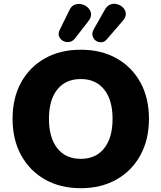

<svg xmlns="http://www.w3.org/2000/svg" viewBox="-20 -977 847 1008"><path d="M404 11Q297 11 216.5 -34.5Q136 -80 91 -162Q46 -244 46 -353Q46 -463 91 -544.5Q136 -626 216.5 -671Q297 -716 404 -716Q511 -716 591.5 -671Q672 -626 717 -544.5Q762 -463 762 -353Q762 -244 717 -162Q672 -80 591.5 -34.5Q511 11 404 11ZM404 -143Q483 -143 527 -198.5Q571 -254 571 -353Q571 -452 527 -507Q483 -562 404 -562Q325 -562 281 -507.5Q237 -453 237 -353Q237 -254 281 -198.5Q325 -143 404 -143ZM375 -777Q361 -759 343.5 -756.5Q326 -754 311.5 -762Q297 -770 290.5 -785Q284 -800 293 -819L345 -925Q355 -946 373 -952.5Q391 -959 409.5 -954.5Q428 -950 442 -936.5Q456 -923 458 -904.5Q460 -886 444 -866ZM542 -772Q529 -756 512.5 -755Q496 -754 483 -763.5Q470 -773 466 -789Q462 -805 472 -823L531 -927Q543 -948 561 -954Q579 -960 597 -954.5Q615 -949 627.5 -935.5Q640 -922 640.5 -904Q641 -886 624 -867Z"/></svg>

Font: Chiron GoRound TC H
Style: Regular
Weight: 900
Designer: Ryoko NISHIZUKA 西塚涼子 (kana, bopomofo & ideographs); Paul D. Hunt (Latin, Greek & Cyrillic); Sandoll Communications 산돌커뮤니
Foundry: Adobe
Version: Version 1.000;hotconv 1.1.1;makeotfexe 2.6.0